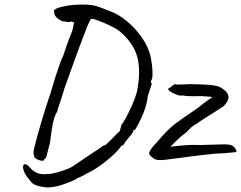

<svg xmlns="http://www.w3.org/2000/svg" viewBox="-20 -723 1057 842"><path d="M191 99Q171 99 143 91Q130 87 124 82Q118 77 110.5 67.5Q103 58 99 53Q81 28 81 9Q81 -6 95 -2Q105 3 117 18Q129 30 143 35.5Q157 41 177 41Q184 41 204 39Q228 35 260 24Q292 13 307 1Q355 -32 385.5 -52Q416 -72 424 -77Q426 -82 445 -89L472 -115Q498 -143 506 -149Q507 -156 509.5 -163.5Q512 -171 512 -175Q524 -188 548 -237.5Q572 -287 581 -323Q590 -370 590 -406Q590 -467 568.5 -508.5Q547 -550 506 -585Q485 -602 436.5 -622.5Q388 -643 380 -640Q375 -639 353 -582.5Q331 -526 293 -420L261 -331Q257 -315 252 -301Q247 -287 244 -276Q231 -239 231 -234Q220 -217 213.5 -189.5Q207 -162 199 -96Q190 -63 191 -66Q187 -49 184 -38Q181 -27 178 -28L174 -24Q174 -18 165 -18Q157 -18 147 -22.5Q137 -27 131 -33Q127 -47 127 -53Q127 -66 135 -93Q143 -127 161.5 -188.5Q180 -250 193 -289Q200 -306 213 -353Q224 -390 237.5 -429Q251 -468 257 -478Q259 -485 270.5 -518Q282 -551 298 -591L305 -624L294 -629Q285 -626 278 -626Q273 -626 267 -629Q257 -626 239.5 -637.5Q222 -649 220 -659Q218 -662 217.5 -668Q217 -674 217 -676Q219 -686 257 -694.5Q295 -703 340 -703Q359 -703 369 -702Q387 -701 403.5 -696Q420 -691 444 -681L468 -672Q500 -660 536.5 -630Q573 -600 601.5 -559.5Q630 -519 640 -477Q643 -464 646 -441Q649 -418 649 -400Q649 -379 645 -374Q642 -370 642 -364Q642 -358 646 -357Q644 -351 639 -335Q634 -319 628 -301Q622 -238 572 -153Q567 -153 564 -151.5Q561 -150 565 -149Q565 -144 554 -130Q551 -128 541.5 -115.5Q532 -103 528 -100Q527 -93 522 -88.5Q517 -84 513 -84Q513 -84 511.5 -83.5Q510 -83 510 -80Q492 -54 444.5 -16Q397 22 360 38Q350 45 336.5 51Q323 57 318 59Q310 66 277.5 78.5Q245 91 225 95Q199 99 191 99ZM682 -21Q668 -21 660 -24.5Q652 -28 642 -38Q634 -44 634 -51Q634 -64 669 -100Q707 -147 744 -177Q766 -194 848 -250Q878 -274 891.5 -283.5Q905 -293 912 -298Q863 -303 838 -301Q816 -301 804.5 -301.5Q793 -302 786 -304H771Q761 -304 739.5 -314.5Q718 -325 717 -334Q719 -335 724.5 -338Q730 -341 733 -345Q736 -347 741 -350.5Q746 -354 749 -354Q752 -354 754 -352Q759 -352 776 -352.5Q793 -353 816 -354Q874 -353 901 -350.5Q928 -348 941 -342.5Q954 -337 969 -324Q982 -311 982 -297Q982 -282 968 -266Q967 -265 962 -259Q957 -253 954 -253L906 -222Q896 -215 876 -203Q850 -187 846 -182Q837 -178 828.5 -172Q820 -166 815 -161Q810 -155 800 -145.5Q790 -136 779 -129Q767 -119 749.5 -102Q732 -85 727 -79Q727 -80 773.5 -84.5Q820 -89 856 -87L926 -89Q943 -90 965 -90Q986 -90 995 -86Q1004 -83 1011.5 -72Q1019 -61 1016 -56Q1011 -56 983.5 -53Q956 -50 923 -49Q897 -47 800 -35Q785 -32 748 -28Q703 -21 682 -21Z"/></svg>

Font: Caveat
Style: Regular
Weight: 400
Designer: Pablo Impallari
Foundry: Pablo Impallari
Version: Version 1.500; ttfautohint (v1.6)